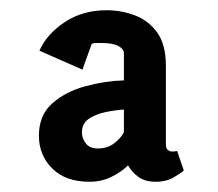

<svg xmlns="http://www.w3.org/2000/svg" viewBox="-20 -761 425 375"><path d="M155 -406Q108 -406 82 -432Q56 -458 56 -496Q56 -536 82 -559Q108 -582 146.5 -592.5Q185 -603 222 -604V-657Q222 -665 211.5 -671Q201 -677 178 -677Q173 -677 167.5 -677Q162 -677 159 -675L141 -625L57 -662Q71 -694 106 -717.5Q141 -741 188 -741Q217 -741 243.5 -731Q270 -721 287 -697.5Q304 -674 304 -632V-480Q304 -471 308 -468Q312 -465 316 -465Q320 -465 322.5 -465.5Q325 -466 326 -466L339 -428Q335 -424 320 -415Q305 -406 284 -406Q264 -406 251 -415Q238 -424 230 -438Q217 -425 197.5 -415.5Q178 -406 155 -406ZM171 -471Q190 -471 203.5 -481.5Q217 -492 222 -503V-547Q205 -546 186 -542Q167 -538 153.5 -529Q140 -520 140 -502Q140 -491 147.5 -481Q155 -471 171 -471Z"/></svg>

Font: Kreon Light
Style: Bold
Weight: 700
Version: Version 2.002